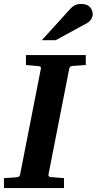

<svg xmlns="http://www.w3.org/2000/svg" viewBox="-35 -949 488 969"><path d="M398 -621V-671H96V-621C123 -618 153 -616 153 -616C166 -615 174 -613 171 -601L67 -71C65 -57 59 -55 44 -54C44 -54 14 -52 -15 -50V0H288V-50C256 -53 225 -55 225 -55C212 -56 208 -59 210 -70L314 -600C316 -609 319 -615 329 -616ZM433 -876C433 -900 419 -929 376 -929C349 -929 335 -922 313 -897L176 -746H246L407 -834C422 -842 433 -863 433 -876Z"/></svg>

Font: Veleka
Style: Bold Italic
Weight: 700
Italic angle: -12°
Designer: Stefan Peev, Context Ltd, 2016; SIL International, 1997-2014.
Foundry: Stefan Peev, Context Ltd, 2016
Version: Version 5.000